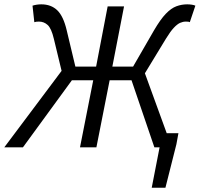

<svg xmlns="http://www.w3.org/2000/svg" viewBox="-54 -686 930 894"><path d="M652.5 188 689.1 0H671.4L684.1 -65.7H776.8L767.4 -14.4L716.3 188ZM-34 0 232.8 -356 196.8 -505.1Q185.2 -554.2 167.8 -569.8Q150.5 -585.4 128.2 -585.4Q122 -585.4 116.9 -585.1Q111.8 -584.7 105.8 -582.7L97.4 -659.6Q106.8 -662.7 117 -664.2Q127.2 -665.8 138.3 -665.8Q183.9 -665.8 212.7 -638.1Q241.4 -610.3 256.7 -544.5L297 -375.8H393.5L447.3 -656.3H523.6L469.1 -375.8H565.6L663 -544.5Q693.1 -596 718.2 -622Q743.2 -648 767.6 -656.9Q791.9 -665.8 817.4 -665.8Q828.6 -665.8 838.9 -664.2Q849.2 -662.7 855.7 -659.6L829.8 -582.7Q825.8 -584.7 821.4 -585.1Q817 -585.4 810.3 -585.4Q797.7 -585.4 784.4 -579.5Q771.2 -573.5 755.4 -556.7Q739.5 -539.9 719 -506.4L620.7 -344.8L746.2 0H664.8L558.4 -312.2H456.5L394.9 0H318.5L380.1 -312.2H280.7L52.8 0Z"/></svg>

Font: Source Sans Variable
Style: Italic
Weight: 200
Italic angle: -11°
Designer: Paul D. Hunt
Foundry: Adobe Systems Incorporated
Version: Version 3.006;hotconv 1.0.111;makeotfexe 2.5.65597